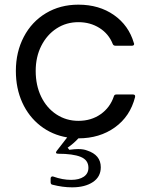

<svg xmlns="http://www.w3.org/2000/svg" viewBox="-20 -583 642 823"><path d="M550 -178Q561 -178 559 -167Q538 -84 472.5 -37Q407 10 316 10Q297 31 270 50L277 59Q301 56 315 56Q338 56 353 62Q412 81 412 134Q412 175 378 197.5Q344 220 289 220Q249 220 206 209Q197 208 197 198V182Q197 177 200.5 174.5Q204 172 209 174Q248 188 285 188Q319 188 339 174.5Q359 161 359 136Q359 103 326 89.5Q293 76 229 76Q222 76 220.5 72.5Q219 69 223 64L268 6Q203 -5 153 -44Q103 -83 75.5 -143.5Q48 -204 48 -279Q48 -360 82 -425Q116 -490 177 -526.5Q238 -563 316 -563Q405 -563 468.5 -518.5Q532 -474 554 -398L555 -395Q555 -387 545 -387H475Q466 -387 463 -395Q446 -438 406.5 -463Q367 -488 316 -488Q264 -488 222.5 -461Q181 -434 157 -386.5Q133 -339 133 -279Q133 -217 156.5 -168.5Q180 -120 222 -92.5Q264 -65 316 -65Q371 -65 411.5 -93.5Q452 -122 468 -170Q470 -178 479 -178Z"/></svg>

Font: Open Sauce Two
Style: Regular
Weight: 400
Designer: Alfredo Marco Pradil
Foundry: Creative Sauce Fz LLC
Version: Version 1.477